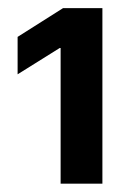

<svg xmlns="http://www.w3.org/2000/svg" viewBox="-20 -810 318 471"><path d="M128.7 -359.4V-692.2H126.4L23.2 -627.7V-719.5L134.6 -790H231.2V-359.4Z"/></svg>

Font: Inter Display V
Style: Regular
Weight: 400
Designer: Rasmus Andersson
Foundry: rsms
Version: Version 3.015;git-src